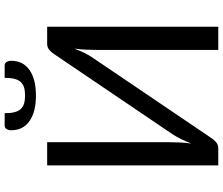

<svg xmlns="http://www.w3.org/2000/svg" viewBox="-85 -849 934 804"><g transform="rotate(-90 382.0 -447.0)"><path d="M672 -716.5V0H575V-509Q575 -530.5 576 -553.8Q577 -577 580.5 -603Q572 -580.5 562.5 -561Q553 -541.5 543 -527L207 -30.5Q200 -19 189 -9.5Q178 0 163.5 0H91.5V-716.5H188.5V-207Q188.5 -185.5 187.5 -162.2Q186.5 -139 183 -112.5Q191.5 -135.5 201.2 -155Q211 -174.5 220.5 -189.5L556.5 -686Q563.5 -697.5 574.5 -707Q585.5 -716.5 600 -716.5ZM458 -894.5H510Q519.5 -894.5 524.5 -886.2Q529.5 -878 529.5 -867.5Q529.5 -817.5 491 -790.5Q452.5 -763.5 384 -763.5Q315.5 -763.5 277 -790.5Q238.5 -817.5 238.5 -867.5Q238.5 -878 243.5 -886.2Q248.5 -894.5 258 -894.5H310Q310 -870.5 314 -854.2Q318 -838 326.8 -828Q335.5 -818 349.5 -813.5Q363.5 -809 384 -809Q404.5 -809 418.5 -813.5Q432.5 -818 441.2 -828Q450 -838 454 -854.2Q458 -870.5 458 -894.5Z"/></g></svg>

Font: Lato
Style: Regular
Weight: 400
Designer: Lukasz Dziedzic with Adam Twardoch and Botio Nikoltchev
Foundry: tyPoland Lukasz Dziedzic
Version: Version 2.010; 2014-09-01; http://www.latofonts.com/; ttfaut